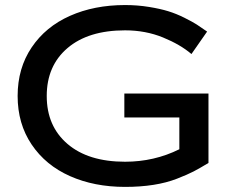

<svg xmlns="http://www.w3.org/2000/svg" viewBox="-20 -730 915 760"><path d="M475.1 -89.8Q590.3 -89.8 689.9 -139.2V-265.1H472.2V-359.9H805.2V-85Q770.5 -64 746.6 -51.5Q722.7 -39.1 680.7 -22.7Q638.7 -6.3 587.4 1.7Q536.1 9.8 475.1 9.8Q353 9.8 256.8 -33Q160.6 -75.7 105.2 -158Q49.8 -240.2 49.8 -350.1Q49.8 -460 105.2 -542.2Q160.6 -624.5 256.8 -667.2Q353 -710 475.1 -710Q524.4 -710 569.6 -702.6Q614.7 -695.3 646.2 -685.5Q677.7 -675.8 710 -659.7Q742.2 -643.6 759.3 -632.6Q776.4 -621.6 799.8 -605L737.8 -516.1Q693.8 -553.7 625 -581.8Q556.2 -609.9 475.1 -609.9Q329.6 -609.9 247.3 -539.8Q165 -469.7 165 -350.1Q165 -230.5 247.3 -160.2Q329.6 -89.8 475.1 -89.8Z"/></svg>

Font: Copperplate Sans CC Heavy
Style: Regular
Weight: 400
Designer: indestructible type*
Foundry: Cowboy Collective
Version: Version 1.000